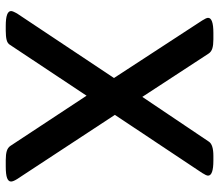

<svg xmlns="http://www.w3.org/2000/svg" viewBox="-66 -676 744 651"><g transform="rotate(90 305.5 -350.0)"><path d="M17 -16Q17 -22 25 -36L244 -365L49 -664Q40 -678 40 -684Q40 -702 91 -702H113Q132 -702 143.5 -698.5Q155 -695 161 -686L308 -461L460 -687Q470 -702 508 -702H524Q575 -702 575 -684Q575 -678 566 -664L369 -368L587 -36Q595 -23 595 -16Q595 -7 583 -2.5Q571 2 544 2H522Q503 2 491.5 -1.5Q480 -5 474 -14L304 -272L132 -13Q127 -4 115 -1Q103 2 84 2H67Q17 2 17 -16Z"/></g></svg>

Font: Asap-Medium
Style: Regular
Weight: 500
Designer: Pablo Cosgaya
Foundry: Omnibus-Type
Version: Version 2.000; ttfautohint (v1.8)